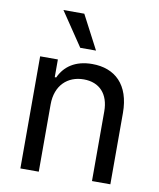

<svg xmlns="http://www.w3.org/2000/svg" viewBox="-87 -851 761 920"><g transform="rotate(10 294.0 -391.5)"><path d="M164.8 -327.1C164.8 -420.1 222.3 -473 301.1 -473C377.5 -473 423.7 -423.3 423.7 -339.1V0H513.1V-346.6C513.1 -484.7 438.9 -552.6 328.1 -552.6C245.7 -552.6 194.2 -515.3 168.7 -459.2H161.6V-545.5H75.3V0H164.8ZM146.7 -783.4 257.5 -619H334.2L248.2 -783.4Z"/></g></svg>

Font: Margiela Sans Text
Style: Regular
Weight: 400
Designer: Stefan Endress, Andreas Faust
Version: Version 1.100;FEAKit 1.0